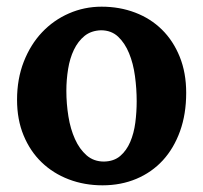

<svg xmlns="http://www.w3.org/2000/svg" viewBox="-20 -536 606 572"><path d="M280.8 -445.8Q251.5 -444.8 231.9 -429Q212.4 -413.1 200.2 -387.7Q188 -362.3 182.9 -330.3Q177.7 -298.3 177.7 -265.6Q177.7 -227.1 183.8 -189.2Q189.9 -151.4 203.4 -121.6Q216.8 -91.8 238 -73.2Q259.3 -54.7 289.6 -54.7Q319.3 -55.2 338.1 -71.3Q356.9 -87.4 367.9 -113Q378.9 -138.7 383.1 -170.4Q387.2 -202.1 387.2 -234.4Q387.2 -271.5 382.1 -309.3Q377 -347.2 364.5 -377.4Q352.1 -407.7 331.8 -426.8Q311.5 -445.8 280.8 -445.8ZM282.7 -516.1Q336.4 -516.1 382.6 -498.5Q428.7 -481 462.4 -447.8Q496.1 -414.6 515.4 -366.9Q534.7 -319.3 534.7 -259.3Q534.7 -196.3 516.4 -145.3Q498 -94.2 465.1 -58.3Q432.1 -22.5 386.2 -3.2Q340.3 16.1 285.6 16.1Q231.4 16.1 184.8 -1.7Q138.2 -19.5 104 -52.5Q69.8 -85.4 50.3 -132.6Q30.8 -179.7 30.8 -238.8Q30.8 -300.8 50.8 -352.1Q70.8 -403.3 105.2 -439.7Q139.6 -476.1 185.5 -496.1Q231.4 -516.1 282.7 -516.1Z"/></svg>

Font: Parastoo FD
Style: Bold-FD
Weight: 700
Foundry: Saber Rastikerdar (saber.rastikerdar@gmail.com)
Version: Version 2.0.1